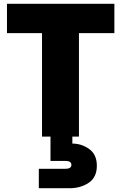

<svg xmlns="http://www.w3.org/2000/svg" viewBox="-20 -725 644 1019"><path d="M364 0V37Q413 37 453.5 66Q494 95 494 155Q494 216 451 245Q408 274 349 274H186V171H326Q359 171 359 150Q359 129 326 129H248V0H203V-549H17V-705H587V-549H399V0Z"/></svg>

Font: DVN-Poppins ExtBd
Style: Regular
Weight: 800
Designer: Ninad Kale (Devanagari), Jonny Pinhorn (Latin)
Foundry: Indian Type Foundry
Version: 4.004